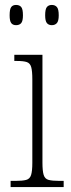

<svg xmlns="http://www.w3.org/2000/svg" viewBox="-20 -758 286 778"><path d="M23 0V-25H42Q71 -25 86 -29Q101 -33 106 -49Q111 -65 111 -98V-436Q111 -470 106.5 -486Q102 -502 88.5 -506.5Q75 -511 48 -511H38V-536H152V-99Q152 -65 157 -49Q162 -33 177 -29Q192 -25 222 -25H238V0ZM190 -656Q177 -656 170 -664.5Q163 -673 163 -696Q163 -721 170 -729.5Q177 -738 190 -738Q203 -738 210.5 -729.5Q218 -721 218 -696Q218 -673 210.5 -664.5Q203 -656 190 -656ZM45 -656Q32 -656 25.5 -664.5Q19 -673 19 -696Q19 -721 25.5 -729.5Q32 -738 45 -738Q59 -738 66 -729.5Q73 -721 73 -696Q73 -673 66 -664.5Q59 -656 45 -656Z"/></svg>

Font: Noto Serif Bengali Condensed ExtraLight
Style: Regular
Weight: 200
Width: 3
Designer: Juan Bruce, Universal Thirst, Indian Type Foundry and the Monotype Design Team.
Foundry: Monotype Imaging Inc.
Version: Version 2.003; ttfautohint (v1.8.4.7-5d5b)